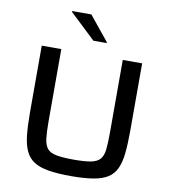

<svg xmlns="http://www.w3.org/2000/svg" viewBox="-97 -992 957 1083"><g transform="rotate(10 381.5 -451.0)"><path d="M382 8Q306 8 254.5 -0.5Q203 -9 171 -29Q139 -49 122 -84.5Q105 -120 99 -174.5Q93 -229 93 -306V-688H205V-272Q205 -213 209.5 -176Q214 -139 230 -119.5Q246 -100 282.5 -93Q319 -86 382 -86Q445 -86 480.5 -93Q516 -100 532.5 -119.5Q549 -139 553 -176Q557 -213 557 -272V-688H668V-306Q668 -229 662.5 -174.5Q657 -120 640.5 -84.5Q624 -49 592.5 -29Q561 -9 509.5 -0.5Q458 8 382 8ZM375 -766 228 -905V-910H338L451 -771V-766Z"/></g></svg>

Font: Saira SemiExpanded Medium
Style: Regular
Weight: 500
Width: 6
Designer: Hector Gatti with collaboration of the Omnibus-Type team
Foundry: Omnibus-Type
Version: Version 1.101